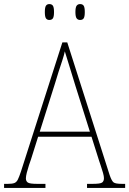

<svg xmlns="http://www.w3.org/2000/svg" viewBox="-23 -922 634 942"><path d="M-3 0V-20H16Q37 -20 47.5 -24Q58 -28 64.5 -41Q71 -54 80 -81L283 -714H307L515 -63Q525 -34 534.5 -27Q544 -20 575 -20H591V0H404V-20H433Q469 -20 478 -26.5Q487 -33 487 -48Q487 -57 482.5 -73.5Q478 -90 472 -107Q466 -124 463 -134L426 -251H164L129 -140Q125 -129 119 -111Q113 -93 108.5 -75Q104 -57 104 -47Q104 -33 113.5 -26.5Q123 -20 158 -20H200V0ZM172 -276H418L347 -501Q333 -547 318.5 -594Q304 -641 295 -670Q292 -654 283 -626.5Q274 -599 264 -568.5Q254 -538 247 -513ZM370 -824Q359 -824 353 -832Q347 -840 347 -863Q347 -886 353 -894Q359 -902 370 -902Q382 -902 387.5 -894Q393 -886 393 -863Q393 -840 387.5 -832Q382 -824 370 -824ZM219 -824Q208 -824 202.5 -832Q197 -840 197 -863Q197 -886 202.5 -894Q208 -902 219 -902Q231 -902 236.5 -894Q242 -886 242 -863Q242 -840 236.5 -832Q231 -824 219 -824Z"/></svg>

Font: Noto Serif Georgian SemiCondensed Thin
Style: Regular
Weight: 100
Width: 4
Designer: Monotype Design Team, Akaki Razmadze
Foundry: Google LLC
Version: Version 2.003; ttfautohint (v1.8.4.7-5d5b)